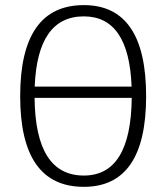

<svg xmlns="http://www.w3.org/2000/svg" viewBox="-20 -723 648 748"><path d="M114.7 -341.8Q117.7 -39.1 306.6 -39.1Q490.2 -39.1 493.2 -341.8ZM492.7 -385.7Q482.4 -659.2 306.6 -659.2Q126 -659.2 115.2 -385.7ZM58.6 -348.1Q58.6 -703.1 306.6 -703.1Q549.3 -703.1 549.3 -348.1Q549.3 4.9 306.6 4.9Q58.6 4.9 58.6 -348.1Z"/></svg>

Font: Voltera Light
Style: Light
Weight: 300
Designer: Bernd Montag
Version: Version 1.301